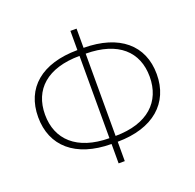

<svg xmlns="http://www.w3.org/2000/svg" viewBox="-131 -875 1040 1024"><g transform="rotate(-20 389.5 -363.0)"><path d="M407 -597C591 -596 686 -507 686 -365C686 -224 591 -131 407 -130ZM372 -130C188 -131 92 -224 92 -365C92 -507 188 -596 372 -597ZM407 -739H372V-630C168 -629 53 -530 53 -365C53 -201 168 -98 372 -97V13H407V-97C609 -98 726 -201 726 -365C726 -530 609 -629 407 -630Z"/></g></svg>

Font: Noto Sans T Chinese Thin
Style: Regular
Weight: 100
Designer: Ryoko NISHIZUKA (kana & ideographs); Paul D. Hunt (Latin, Greek & Cyrillic); Wenlong ZHANG (bopomofo); Sandoll Communica
Foundry: Adobe Systems Incorporated
Version: Version 1.000;PS 1;hotconv 1.0.78;makeotf.lib2.5.61930